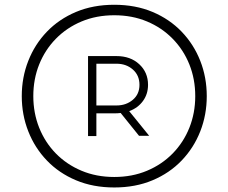

<svg xmlns="http://www.w3.org/2000/svg" viewBox="-20 -785 977 822"><path d="M73.2 -373.5Q73.2 -453.6 101.1 -524.4Q128.9 -595.2 180.7 -649.2Q232.4 -703.1 305.4 -733.9Q378.4 -764.6 469.2 -764.6Q560.1 -764.6 633.1 -733.9Q706.1 -703.1 757.8 -649.2Q809.6 -595.2 837.4 -524.4Q865.2 -453.6 865.2 -373.5Q865.2 -293.5 837.4 -222.7Q809.6 -151.9 757.8 -97.9Q706.1 -43.9 633.1 -13.2Q560.1 17.6 469.2 17.6Q378.4 17.6 305.4 -13.2Q232.4 -43.9 180.7 -97.9Q128.9 -151.9 101.1 -222.7Q73.2 -293.5 73.2 -373.5ZM122.6 -373.5Q122.6 -301.3 147.7 -238.3Q172.9 -175.3 219.2 -127.9Q265.6 -80.6 329.1 -54Q392.6 -27.3 469.2 -27.3Q545.9 -27.3 609.4 -54Q672.9 -80.6 719.2 -127.9Q765.6 -175.3 790.8 -238.3Q815.9 -301.3 815.9 -373.5Q815.9 -446.3 790.8 -509Q765.6 -571.8 719.2 -619.1Q672.9 -666.5 609.4 -693.1Q545.9 -719.7 469.2 -719.7Q392.6 -719.7 329.1 -693.1Q265.6 -666.5 219.2 -619.1Q172.9 -571.8 147.7 -509Q122.6 -446.3 122.6 -373.5ZM618.7 -203.6H575.2L496.6 -301.3Q484.9 -299.8 473.1 -299.8H392.6V-202.6H356.9V-544.9H479Q538.6 -544.9 576.2 -510Q613.8 -475.1 613.8 -421.9Q613.8 -382.3 592 -352.5Q570.3 -322.8 533.2 -309.1ZM392.6 -333.5H479Q520 -333.5 548.6 -357.7Q577.1 -381.8 577.1 -421.9Q577.1 -462.4 548.8 -487.3Q520.5 -512.2 479 -512.2H392.6Z"/></svg>

Font: Estedad-FD Light
Style: Regular
Weight: 300
Designer: Amin Abedi
Version: Version 7.3